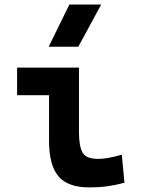

<svg xmlns="http://www.w3.org/2000/svg" viewBox="-20 -815 626 845"><path d="M373 9.8Q278.8 9.8 237.3 -39.1Q195.8 -87.9 195.8 -195.3V-396H55.2V-517.6H327.6V-232.9Q327.6 -171.4 343.3 -143.6Q358.9 -115.7 412.1 -115.7Q453.1 -115.7 516.1 -134.3L527.8 -10.7Q487.8 0 451.4 4.9Q415 9.8 373 9.8ZM194.3 -609.4 285.2 -794.9H425.3L324.7 -609.4Z"/></svg>

Font: Cascadia Code NF
Style: Bold
Weight: 700
Monospace: yes
Designer: Aaron Bell
Foundry: Saja Typeworks
Version: Version 2404.023; ttfautohint (v1.8.4)